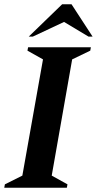

<svg xmlns="http://www.w3.org/2000/svg" viewBox="-34 -882 455 902"><path d="M-14 0 -11 -16 71 -57 168 -603 95 -644 98 -660H393L390 -644L305 -603L209 -57L283 -16L280 0ZM101 -710 258 -862H302L401 -710H382L267 -779L120 -710Z"/></svg>

Font: Spectral SC
Style: Bold Italic
Weight: 700
Italic angle: -10°
Designer: Jean-Baptiste Levee
Foundry: Production Type
Version: Version 2.001